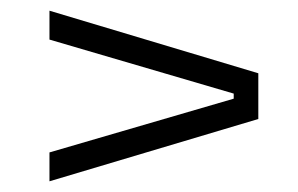

<svg xmlns="http://www.w3.org/2000/svg" viewBox="-20 -491 558 359"><path d="M417 -316 72.5 -417V-471L463 -354V-268.5L72.5 -152V-206L417 -306.5Z"/></svg>

Font: Anek Gurmukhi Medium Light
Style: Regular
Weight: 300
Version: Version 1.003